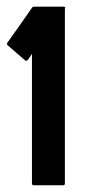

<svg xmlns="http://www.w3.org/2000/svg" viewBox="-40 -884 300 569"><path d="M152.3 -859.4Q152.3 -686.5 152.3 -339.8Q152.3 -337.9 151.4 -336.9Q150.4 -335 147.5 -335Q118.2 -335 59.6 -335Q57.6 -335 55.7 -336.9Q54.7 -337.9 54.7 -339.8Q54.7 -467.8 54.7 -724.6Q50.8 -717.8 42 -706.1Q41 -705.1 40 -705.1Q38.1 -704.1 38.1 -704.1Q37.1 -704.1 36.1 -704.1Q34.2 -704.1 34.2 -705.1Q16.6 -720.7 -17.6 -750Q-18.6 -752 -19.5 -753.9Q-19.5 -753.9 -19.5 -754.9Q-19.5 -755.9 -18.6 -756.8Q6.8 -792 55.7 -862.3Q56.6 -863.3 57.6 -863.3Q59.6 -864.3 60.5 -864.3Q89.8 -864.3 148.4 -864.3Q150.4 -864.3 151.4 -863.3Q153.3 -862.3 153.3 -861.3Q153.3 -861.3 154.3 -860.4Q154.3 -860.4 152.3 -859.4Z"/></svg>

Font: Typeface
Style: Regular
Weight: 400
Version: Version 1.0